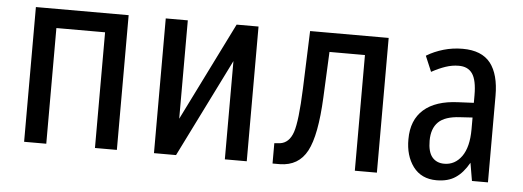

<svg xmlns="http://www.w3.org/2000/svg" viewBox="-41 -634 2044 750"><g transform="rotate(5 980.5 -259.0)"><path d="M436 0H350.1V-453.6H159.2V0H72.3V-528.3H436Z M859.4 -528.3H945.3V0H859.4V-385.3L668 0H581.5V-528.3H668V-142.6Z M1455.6 -528.3V0H1369.1V-453.6H1230L1221.7 -274.4Q1214.8 -125.5 1181.6 -63.2Q1148.4 -1 1075.2 0H1046.4V-79.6L1068.4 -81.5Q1104.5 -86.4 1119.4 -130.1Q1134.3 -173.8 1139.2 -302.2L1147.5 -528.3Z M1809.1 -200.7V-247.1L1760.7 -244.1Q1701.7 -241.2 1675.8 -215.8Q1649.9 -190.4 1649.9 -142.6Q1649.9 -98.6 1667 -78.1Q1684.1 -57.6 1714.4 -57.6Q1756.3 -57.6 1782.7 -94.2Q1809.1 -131.3 1809.1 -200.7ZM1747.6 -511.2Q1822.3 -511.2 1856.9 -467.3Q1891.1 -423.3 1891.1 -339.4V-2V0H1889.6H1830.1H1828.6L1828.1 -1.5L1816.4 -70.3Q1804.7 -49.8 1792 -35.2Q1779.3 -20.5 1764.6 -10.7Q1735.4 9.3 1689.9 9.3Q1630.4 9.3 1598.1 -33.7Q1566.4 -76.7 1566.9 -141.1Q1566.9 -216.3 1613.3 -257.3Q1659.7 -298.3 1748.5 -301.8L1809.1 -304.7V-334.5Q1809.1 -393.6 1791.5 -418.9Q1773.9 -444.3 1737.3 -443.8Q1712.4 -443.8 1686.5 -435.1Q1660.6 -426.3 1633.8 -411.6L1631.8 -410.6L1631.3 -412.6L1606.9 -470.2L1606.4 -471.7L1607.9 -472.7Q1636.7 -490.2 1672.6 -500.7Q1708.5 -511.2 1747.6 -511.2Z"/></g></svg>

Font: MAUL Condensed
Style: Condensed Regular
Weight: 400
Designer: MAUL
Version: Version 1.0; 2020; ttfautohint (v1.8.3)